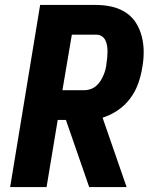

<svg xmlns="http://www.w3.org/2000/svg" viewBox="-20 -755 640 775"><path d="M168 0H21L142 -735H368Q401 -735 431.5 -728Q462 -721 487.5 -704.5Q513 -688 529 -662.5Q545 -637 552.5 -607Q560 -577 560 -545Q560 -513 554 -481Q549 -449 537.5 -417Q526 -385 505 -357Q484 -329 455 -309.5Q426 -290 394 -280L491 0H340L246 -271H213ZM232 -391H322Q334 -391 346.5 -395.5Q359 -400 369 -409Q379 -418 386 -429Q393 -440 398 -452Q403 -464 406 -476Q409 -488 410 -500Q412 -512 413 -524Q414 -536 414 -548Q414 -560 412 -571.5Q410 -583 405 -593Q400 -603 390.5 -609Q381 -615 369 -615H270Z"/></svg>

Font: Iosevka Aile Heavy
Style: Italic
Weight: 900
Italic angle: -9°
Designer: Belleve Invis
Foundry: Belleve Invis
Version: Version 31.1.0; ttfautohint (v1.8.4)